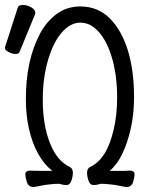

<svg xmlns="http://www.w3.org/2000/svg" viewBox="-70 -737 590 772"><path d="M1 -705Q4 -717 21.5 -717Q39 -717 55.5 -707.5Q72 -698 72 -685Q72 -682 71 -680L9 -529Q6 -520 -7.5 -520Q-21 -520 -35.5 -528Q-50 -536 -50 -542.5Q-50 -549 -49 -550ZM438 15Q422 13 407.5 9.5Q393 6 378 5L369 4Q354 2 336 2Q333 2 325.5 4.5Q318 7 305 7Q292 7 286 -10.5Q280 -28 280 -42Q280 -60 293 -66Q360 -97 387 -216Q401 -275 401 -345Q401 -429 382 -498Q363 -567 329 -606.5Q295 -646 253 -646Q213 -646 178.5 -606.5Q144 -567 123 -495Q102 -423 102 -337Q102 -235 130.5 -162.5Q159 -90 210 -66Q223 -60 223 -42Q223 -28 217 -10.5Q211 7 198 7Q185 7 177.5 4.5Q170 2 167 2Q149 2 133 4L125 5Q110 6 95.5 9.5Q81 13 66 15Q45 15 38.5 -4Q32 -23 32 -37Q32 -51 52 -51Q67 -50 97 -50H140Q72 -105 46 -221Q34 -276 34 -339Q34 -494 90 -600Q117 -651 158 -681Q199 -711 253 -711Q324 -711 372 -662.5Q420 -614 444.5 -533Q469 -452 469 -347Q469 -279 456 -221Q443 -163 422 -119Q401 -75 371 -50H429L451 -51Q471 -51 471 -37Q471 -23 464.5 -4Q458 15 438 15Z"/></svg>

Font: Moon Stars Kai HW
Style: Regular
Weight: 400
Designer: GuiWonder
Version: Version 1.101